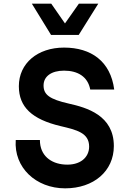

<svg xmlns="http://www.w3.org/2000/svg" viewBox="-20 -1020 687 1049"><path d="M154 -1000 259 -829H410L517 -1000H411L335 -892L260 -1000ZM336 9C492 9 602 -85 602 -222C602 -390 454 -432 356 -454C250 -478 218 -503 218 -553C218 -603 261 -634 330 -634C405 -634 460 -601 473 -531H604C584 -685 478 -760 330 -760C185 -760 83 -674 83 -549C83 -435 155 -368 311 -331C400 -310 467 -294 467 -219C467 -160 418 -115 333 -121C258 -126 198 -170 198 -255H66C55 -105 176 9 336 9Z"/></svg>

Font: Oakes Bold
Style: Regular
Weight: 700
Designer: Samuel Oakes
Foundry: Samuel Oakes
Version: Version 1.003;PS 001.003;hotconv 1.0.88;makeotf.lib2.5.64775